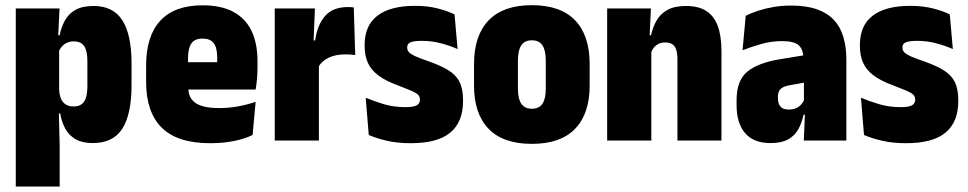

<svg xmlns="http://www.w3.org/2000/svg" viewBox="-20 -530 3649 724"><path d="M329.5 9.5Q290.5 9.5 265.5 -4.8Q240.5 -19 226.5 -44.2Q212.5 -69.5 207 -102H171.5L203 -198Q203 -176 209 -160.2Q215 -144.5 227.2 -136.5Q239.5 -128.5 257.5 -128.5Q285 -128.5 297.2 -147Q309.5 -165.5 309.5 -203V-300Q309.5 -338 297.5 -356Q285.5 -374 258 -374Q244 -374 232.5 -368.8Q221 -363.5 213 -354.2Q205 -345 201 -333L163.5 -397H205Q211 -428 225 -453.2Q239 -478.5 265 -493Q291 -507.5 333 -507.5Q407 -507.5 441.5 -453.2Q476 -399 476 -291.5V-208Q476 -100 441.5 -45.2Q407 9.5 329.5 9.5ZM39.5 173.5V-498H204.5L198 -363.5L203 -357V-143L201.5 -121L205 19V173.5Z M773 10Q649 10 590 -48.5Q531 -107 531 -221V-283Q531 -394 584.5 -452Q638 -510 744 -510Q813.5 -510 859.5 -485.5Q905.5 -461 928.2 -414Q951 -367 951 -299V-276.5Q951 -255 949.2 -233.5Q947.5 -212 944 -192.5H797.5Q798.5 -230 798.8 -260Q799 -290 799 -311.5Q799 -336 793.8 -352Q788.5 -368 776.5 -376.2Q764.5 -384.5 744 -384.5Q714 -384.5 701.5 -366Q689 -347.5 689 -311V-254L690 -232V-199.5Q690 -182 695.8 -167.8Q701.5 -153.5 714.8 -143.5Q728 -133.5 750.2 -128Q772.5 -122.5 806.5 -122.5Q843.5 -122.5 878.2 -129Q913 -135.5 944 -146L932.5 -21Q903 -6.5 862 1.8Q821 10 773 10ZM626 -192.5V-295.5H909.5V-192.5Z M1180.5 -277.5 1126 -377.5H1168.5Q1176.5 -436.5 1206 -470Q1235.5 -503.5 1293 -503.5Q1298.5 -503.5 1303.2 -503Q1308 -502.5 1314 -502L1319.5 -322.5Q1313 -323.5 1303.2 -324.2Q1293.5 -325 1284 -325Q1245.5 -325 1219.5 -312.5Q1193.5 -300 1180.5 -277.5ZM1016 0V-498H1167.5L1161 -339.5H1182.5V0Z M1529 10Q1479 10 1439 0.8Q1399 -8.5 1370.5 -21L1359 -161.5Q1391 -148 1428 -137Q1465 -126 1508.5 -126Q1540 -126 1551.8 -133Q1563.5 -140 1563.5 -153.5V-155Q1563.5 -166 1556 -173.2Q1548.5 -180.5 1530.2 -188.2Q1512 -196 1479.5 -208.5Q1434 -225 1406.8 -245.5Q1379.5 -266 1367.2 -293Q1355 -320 1355 -356V-360.5Q1355 -434 1403.5 -471Q1452 -508 1545 -508Q1592 -508 1630.5 -498.2Q1669 -488.5 1694 -475.5L1705.5 -345Q1677.5 -357.5 1642.8 -366.8Q1608 -376 1570 -376Q1549 -376 1537 -373.2Q1525 -370.5 1520.2 -365Q1515.5 -359.5 1515.5 -351.5V-350Q1515.5 -340 1522.8 -332.5Q1530 -325 1547 -317.5Q1564 -310 1593 -300Q1639.5 -284 1669 -266.2Q1698.5 -248.5 1712.2 -222Q1726 -195.5 1726 -153V-148.5Q1726 -70 1678 -30Q1630 10 1529 10Z M1985.5 12.5Q1877 12.5 1822.2 -44.5Q1767.5 -101.5 1767.5 -207V-289Q1767.5 -396 1822.5 -453.2Q1877.5 -510.5 1985.5 -510.5Q2094 -510.5 2148.8 -453.2Q2203.5 -396 2203.5 -289V-207Q2203.5 -101.5 2148.8 -44.5Q2094 12.5 1985.5 12.5ZM1985.5 -120Q2013 -120 2025.5 -138.8Q2038 -157.5 2038 -194.5V-301.5Q2038 -340 2025.5 -359Q2013 -378 1985.5 -378Q1958.5 -378 1945.8 -359Q1933 -340 1933 -301.5V-194.5Q1933 -157.5 1945.8 -138.8Q1958.5 -120 1985.5 -120Z M2534.5 0V-307.5Q2534.5 -327.5 2530.2 -341.5Q2526 -355.5 2515.8 -362.8Q2505.5 -370 2488 -370Q2474.5 -370 2463.8 -364.8Q2453 -359.5 2445.8 -350.8Q2438.5 -342 2434.5 -330.5L2405 -397H2435Q2441.5 -428 2456 -453Q2470.5 -478 2497.2 -492.8Q2524 -507.5 2567 -507.5Q2613.5 -507.5 2643 -488.8Q2672.5 -470 2686.5 -432.2Q2700.5 -394.5 2700.5 -337.5V0ZM2269.5 0V-498H2434.5L2429 -378.5L2436 -369.5V0Z M3011 0 3016 -117 3011.5 -119V-293.5L3009.5 -308.5Q3009.5 -343.5 2991.8 -359.2Q2974 -375 2929 -375Q2889 -375 2851 -364.2Q2813 -353.5 2780 -340.5L2792 -470.5Q2812.5 -481 2838.8 -489.5Q2865 -498 2896.2 -503.5Q2927.5 -509 2963 -509Q3020.5 -509 3060.2 -495Q3100 -481 3124.5 -454.8Q3149 -428.5 3160.2 -390.5Q3171.5 -352.5 3171.5 -304.5V0ZM2885.5 9.5Q2822 9.5 2789.8 -27.8Q2757.5 -65 2757.5 -134.5V-152Q2757.5 -226 2797.5 -259.5Q2837.5 -293 2923 -307L3024 -323.5L3038 -223L2957.5 -208.5Q2934 -204.5 2923.8 -194.8Q2913.5 -185 2913.5 -166V-159Q2913.5 -139.5 2922.8 -128.2Q2932 -117 2954 -117Q2970.5 -117 2981.8 -122Q2993 -127 3000.8 -135.5Q3008.5 -144 3012.5 -154L3033.5 -97.5H3010Q3003.5 -66.5 2990.2 -42.5Q2977 -18.5 2952 -4.5Q2927 9.5 2885.5 9.5Z M3396.5 10Q3346.5 10 3306.5 0.8Q3266.5 -8.5 3238 -21L3226.5 -161.5Q3258.5 -148 3295.5 -137Q3332.5 -126 3376 -126Q3407.5 -126 3419.2 -133Q3431 -140 3431 -153.5V-155Q3431 -166 3423.5 -173.2Q3416 -180.5 3397.8 -188.2Q3379.5 -196 3347 -208.5Q3301.5 -225 3274.2 -245.5Q3247 -266 3234.8 -293Q3222.5 -320 3222.5 -356V-360.5Q3222.5 -434 3271 -471Q3319.5 -508 3412.5 -508Q3459.5 -508 3498 -498.2Q3536.5 -488.5 3561.5 -475.5L3573 -345Q3545 -357.5 3510.2 -366.8Q3475.5 -376 3437.5 -376Q3416.5 -376 3404.5 -373.2Q3392.5 -370.5 3387.8 -365Q3383 -359.5 3383 -351.5V-350Q3383 -340 3390.2 -332.5Q3397.5 -325 3414.5 -317.5Q3431.5 -310 3460.5 -300Q3507 -284 3536.5 -266.2Q3566 -248.5 3579.8 -222Q3593.5 -195.5 3593.5 -153V-148.5Q3593.5 -70 3545.5 -30Q3497.5 10 3396.5 10Z"/></svg>

Font: Anek Odia SemiCondensed ExtraBold
Style: Regular
Weight: 800
Width: 4
Designer: Yesha Goshar & Mahesh Sahu (Odia), Yesha Goshar (Latin)
Foundry: Ek Type
Version: Version 1.003